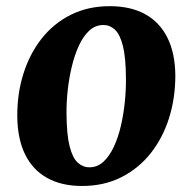

<svg xmlns="http://www.w3.org/2000/svg" viewBox="-20 -589 623 622"><path d="M335.5 -569Q403 -569 450 -543.2Q497 -517.5 522.2 -467.2Q547.5 -417 548 -344Q548 -271.5 527.8 -207Q507.5 -142.5 468.5 -93Q429.5 -43.5 373.2 -15Q317 13.5 245.5 13.5Q179.5 13.5 132.8 -12.5Q86 -38.5 61.2 -89Q36.5 -139.5 36 -212.5Q35.5 -285.5 55.8 -350Q76 -414.5 114.8 -463.8Q153.5 -513 209.2 -541Q265 -569 335.5 -569ZM315 -508Q289 -508 269.2 -489.8Q249.5 -471.5 235.5 -441Q221.5 -410.5 212.5 -372.8Q203.5 -335 199.2 -295.2Q195 -255.5 195.5 -219.5Q196 -153 205.5 -115.2Q215 -77.5 231.8 -62.2Q248.5 -47 269.5 -47Q295.5 -47 315 -65Q334.5 -83 348.8 -113.5Q363 -144 371.8 -182Q380.5 -220 384.5 -260Q388.5 -300 388 -336.5Q387.5 -403.5 378 -440.8Q368.5 -478 352.2 -493Q336 -508 315 -508Z"/></svg>

Font: Merriweather Light 18pt ExtraBold
Style: Italic
Weight: 800
Italic angle: -7.8°
Version: Version 2.101